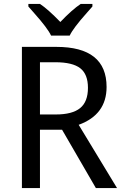

<svg xmlns="http://www.w3.org/2000/svg" viewBox="-20 -951 640 971"><path d="M182.1 -294.9V0H90.8V-713.9H265.1Q519 -713.9 519 -511.2Q519 -371.1 377.9 -319.8L571.8 0H464.8L293.9 -294.9ZM182.1 -372.1H262.2Q345.7 -372.1 385.3 -404.3Q424.8 -436.5 424.8 -506.8Q424.8 -575.7 385.7 -606Q346.7 -636.2 259.8 -636.2H182.1ZM447.3 -918Q435.1 -903.8 418.5 -885.3Q349.6 -808.1 332.5 -771H238.3Q221.2 -808.1 152.3 -885.3L123.5 -918V-931.2H182.1Q222.2 -904.8 285.2 -839.8Q344.7 -902.3 388.2 -931.2H447.3Z"/></svg>

Font: Droid Sans Mono
Style: Regular
Weight: 400
Monospace: yes
Foundry: Ascender Corporation
Version: Version 1.00 build 112